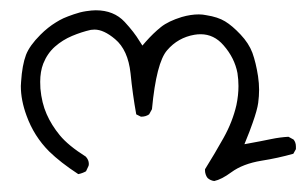

<svg xmlns="http://www.w3.org/2000/svg" viewBox="-20 -249 581 364"><path d="M541 28.8Q541 21 536.6 15.6L526.9 10.3Q510.7 11.2 494.4 14.6Q478 18.1 443.4 24.4Q454.6 -2.9 459 -16.1Q467.8 -41 469.5 -54Q471.2 -66.9 471.2 -78.9Q471.2 -90.8 469.2 -104.5Q465.3 -129.9 458.5 -148.9Q451.7 -167 436 -183.6Q420.4 -200.2 406.7 -208.5Q393.1 -216.8 371.1 -220.2Q364.3 -221.7 356.9 -221.7Q341.8 -221.7 324.7 -216.8Q299.3 -209 285.2 -197.8Q270.5 -186 256.3 -169.9L250 -162.6L244.6 -170.9Q234.4 -188 216.3 -207.5Q195.8 -229.5 161.6 -229.5Q154.3 -229.5 143.1 -227.8Q131.8 -226.1 119.9 -221.9Q107.9 -217.8 100.3 -214.4Q92.8 -210.9 85.9 -206.5Q70.8 -197.3 56.6 -183.1Q36.1 -162.6 29.3 -145Q22 -125.5 20 -94.2Q19.5 -90.3 19.5 -85.9Q19.5 -59.1 30.3 -29.8Q44.4 9.3 73.2 38.1Q94.7 59.1 128.4 81.1Q136.2 79.6 143.1 75.7L147.9 65.4Q148.4 64 148.4 61.5Q148.4 54.2 142.6 47.9Q109.4 26.9 93.5 7.6Q77.6 -11.7 68.4 -32.7Q59.1 -53.7 56.6 -81.1Q56.2 -87.9 56.2 -93.8Q56.2 -113.3 62 -128.4Q69.8 -147.9 84.2 -160.6Q98.6 -173.3 116.7 -180.9Q134.8 -188.5 152.3 -192.4Q155.8 -192.9 159.2 -192.9Q176.8 -192.9 198.2 -174.8Q222.7 -154.3 227.5 -109.9Q231.4 -70.3 238.3 -32.2L247.1 -27.8Q247.6 -27.8 248 -27.8Q256.3 -27.8 262.7 -32.2L268.1 -42Q276.4 -130.4 296.9 -153.8Q317.4 -177.7 348.6 -183.1Q354.5 -184.1 360.4 -184.1Q385.7 -184.1 403.8 -163.1Q424.8 -139.2 430.2 -110.4Q432.1 -98.1 432.1 -85.9Q432.1 -68.4 428.2 -49.8Q420.9 -18.1 403.8 12.5Q386.7 43 368.7 71.8Q368.7 72.3 368.7 75Q368.7 77.6 369.9 81.5Q371.1 85.4 373.5 88.4Q378.9 93.3 386.2 94.2Q399.9 91.3 418.5 77.6Q440.4 61.5 475.6 55.7Q506.8 50.8 536.1 42.5L541 33.7Q541 31.2 541 28.8Z"/></svg>

Font: Bakudai
Style: ExtraLight
Weight: 200
Version: Version 1.48